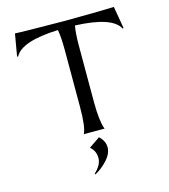

<svg xmlns="http://www.w3.org/2000/svg" viewBox="-136 -811 1035 1174"><g transform="rotate(-15 382.0 -224.0)"><path d="M383 -699Q653 -701 695 -704L719 -564L713 -562Q670 -647 436 -656Q427 -609 427 -530V-169Q427 -111 432.5 -68.5Q438 -26 443 -13L448 0H316Q337 -38 337 -169V-530Q337 -609 328 -656Q94 -647 51 -562L45 -564L69 -704Q111 -701 383 -699ZM318 251Q365 207 365 164Q365 118 331 90L401 42Q436 75 436 114Q436 154 401.5 192.5Q367 231 322 256Z"/></g></svg>

Font: Coconat
Style: Regular
Weight: 400
Designer: Sara Lavazza
Foundry: Collletttivo
Version: Version 1.000;Glyphs 3.2 (3217)